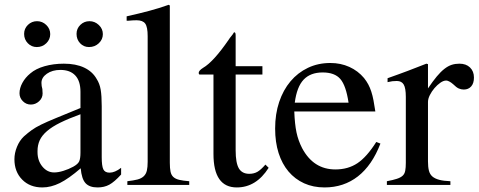

<svg xmlns="http://www.w3.org/2000/svg" viewBox="-20 -782 2024 812"><path d="M492.2 -43.9Q463.9 -12.7 442.4 -1Q420.9 10.7 392.6 10.7Q358.4 10.7 341.8 -7.3Q325.2 -25.4 321.3 -70.3Q270.5 -26.4 232.9 -7.8Q195.3 10.7 159.2 10.7Q106.4 10.7 73.7 -22.5Q41 -55.7 41 -108.4Q41 -134.8 51.8 -161.1Q62.5 -187.5 81.1 -205.1Q98.6 -220.7 114.3 -231.9Q129.9 -243.2 153.8 -254.9Q177.7 -266.6 216.8 -282.7Q255.9 -298.8 320.3 -325.2V-393.6Q320.3 -439.5 298.3 -462.9Q276.4 -486.3 235.4 -486.3Q201.2 -486.3 178.2 -470.2Q155.3 -454.1 155.3 -431.6Q155.3 -418 159.2 -405.3Q159.2 -398.4 159.7 -394.5Q160.2 -390.6 160.2 -386.7Q160.2 -367.2 145 -353.5Q129.9 -339.8 110.4 -339.8Q90.8 -339.8 76.7 -354Q62.5 -368.2 62.5 -387.7Q62.5 -409.2 74.7 -431.6Q86.9 -454.1 108.4 -471.7Q130.9 -491.2 168.5 -502Q206.1 -512.7 250 -512.7Q300.8 -512.7 335.9 -496.1Q371.1 -479.5 388.7 -448.2Q401.4 -428.7 405.8 -402.8Q410.2 -377 410.2 -333V-117.2Q410.2 -80.1 417 -65.9Q423.8 -51.8 443.4 -51.8Q465.8 -51.8 492.2 -72.3ZM320.3 -298.8Q269.5 -280.3 234.9 -263.2Q200.2 -246.1 178.7 -227.5Q157.2 -209 147.9 -188.5Q138.7 -168 138.7 -143.6V-138.7Q138.7 -102.5 159.2 -77.6Q179.7 -52.7 209 -52.7Q226.6 -52.7 248.5 -59.6Q270.5 -66.4 290 -77.1Q309.6 -87.9 314.9 -99.6Q320.3 -111.3 320.3 -136.7ZM136.7 -692.4Q159.2 -692.4 175.8 -676.3Q192.4 -660.2 192.4 -637.7Q192.4 -615.2 175.8 -599.1Q159.2 -583 135.7 -583Q113.3 -583 97.7 -599.1Q82 -615.2 82 -638.7Q82 -661.1 98.1 -676.8Q114.3 -692.4 136.7 -692.4ZM358.4 -692.4Q380.9 -692.4 397.9 -676.3Q415 -660.2 415 -637.7Q415 -615.2 397.9 -599.1Q380.9 -583 356.4 -583Q334 -583 318.8 -599.1Q303.7 -615.2 303.7 -638.7Q303.7 -661.1 319.8 -676.8Q335.9 -692.4 358.4 -692.4Z M515.6 -712.9Q544.9 -719.7 567.9 -725.1Q590.8 -730.5 611.8 -736.3Q632.8 -742.2 652.3 -748Q671.9 -753.9 693.4 -761.7L698.2 -758.8V-93.8Q698.2 -70.3 701.2 -56.2Q704.1 -42 712.9 -33.7Q721.7 -25.4 737.8 -21.5Q753.9 -17.6 780.3 -15.6V0H518.6V-15.6Q544.9 -18.6 561.5 -22.9Q578.1 -27.3 587.9 -36.6Q597.7 -45.9 601.1 -60.5Q604.5 -75.2 604.5 -97.7V-628.9Q604.5 -668 594.2 -682.1Q584 -696.3 557.6 -696.3Q549.8 -696.3 540.5 -695.8Q531.2 -695.3 522.5 -694.3H515.6Z M1089.8 -466.8H976.6V-146.5Q976.6 -92.8 990.2 -69.8Q1003.9 -46.9 1034.2 -46.9Q1053.7 -46.9 1068.4 -55.2Q1083 -63.5 1102.5 -85.9L1116.2 -72.3Q1063.5 10.7 981.4 10.7Q882.8 10.7 882.8 -130.9V-466.8H824.2Q820.3 -467.8 820.3 -473.6Q820.3 -483.4 838.9 -495.1Q882.8 -520.5 947.3 -614.3Q952.1 -622.1 958.5 -629.4Q964.8 -636.7 969.7 -645.5Q973.6 -645.5 975.1 -642.6Q976.6 -639.6 976.6 -630.9V-502H1089.8Z M1588.9 -174.8Q1553.7 -83 1493.7 -36.1Q1433.6 10.7 1352.5 10.7Q1304.7 10.7 1266.1 -6.8Q1227.5 -24.4 1200.2 -56.6Q1172.9 -88.9 1158.2 -134.8Q1143.6 -180.7 1143.6 -238.3Q1143.6 -299.8 1160.6 -350.6Q1177.7 -401.4 1208.5 -438Q1239.3 -474.6 1282.2 -495.1Q1325.2 -515.6 1377 -515.6Q1420.9 -515.6 1457.5 -499Q1494.1 -482.4 1519.5 -452.1Q1530.3 -438.5 1537.6 -424.8Q1544.9 -411.1 1550.3 -394.5Q1555.7 -377.9 1559.6 -357.4Q1563.5 -336.9 1567.4 -310.5H1224.6Q1226.6 -256.8 1233.9 -222.2Q1241.2 -187.5 1257.8 -155.3Q1305.7 -65.4 1398.4 -65.4Q1452.1 -65.4 1491.7 -91.8Q1531.2 -118.2 1571.3 -181.6ZM1454.1 -347.7Q1443.4 -419.9 1419.4 -447.8Q1395.5 -475.6 1344.7 -475.6Q1293 -475.6 1264.2 -445.3Q1235.4 -415 1226.6 -347.7Z M1619.1 -451.2Q1643.6 -460 1664.1 -467.3Q1684.6 -474.6 1703.6 -481.9Q1722.7 -489.3 1741.7 -496.6Q1760.7 -503.9 1783.2 -512.7L1790 -510.7V-408.2Q1810.5 -438.5 1827.1 -458.5Q1843.8 -478.5 1859.4 -490.7Q1875 -502.9 1890.1 -507.8Q1905.3 -512.7 1922.9 -512.7Q1951.2 -512.7 1967.8 -496.6Q1984.4 -480.5 1984.4 -454.1Q1984.4 -429.7 1972.7 -416.5Q1960.9 -403.3 1941.4 -403.3Q1930.7 -403.3 1920.4 -407.7Q1910.2 -412.1 1896.5 -425.8Q1887.7 -433.6 1879.9 -437.5Q1872.1 -441.4 1867.2 -441.4Q1855.5 -441.4 1842.3 -432.1Q1829.1 -422.9 1817.4 -409.2Q1805.7 -395.5 1797.9 -379.9Q1790 -364.3 1790 -350.6V-99.6Q1790 -76.2 1793.9 -60.5Q1797.9 -44.9 1808.6 -35.6Q1819.3 -26.4 1837.9 -21.5Q1856.4 -16.6 1884.8 -15.6V0H1616.2V-15.6Q1642.6 -20.5 1658.7 -25.9Q1674.8 -31.2 1683.1 -39.1Q1691.4 -46.9 1693.8 -60.1Q1696.3 -73.2 1696.3 -93.8V-372.1Q1696.3 -409.2 1687.5 -424.3Q1678.7 -439.5 1658.2 -439.5Q1647.5 -439.5 1639.2 -438.5Q1630.9 -437.5 1619.1 -434.6Z"/></svg>

Font: Jomolhari
Style: Regular
Weight: 400
Designer: Christopher J. Fynn
Foundry: Christopher  J.  Fynn (Karma Drubgy¸ Tenzin).
Version: Version 1.000